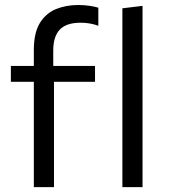

<svg xmlns="http://www.w3.org/2000/svg" viewBox="-20 -766 690 786"><path d="M118.5 0V-431H24.5V-496H118.5V-561Q118.5 -631.5 143.2 -671.8Q168 -712 209.2 -728.8Q250.5 -745.5 299.5 -745.5Q324.5 -745.5 346.5 -742.2Q368.5 -739 382.5 -734.5V-660.5Q366.5 -666.5 348.2 -669.8Q330 -673 310 -673Q251.5 -673 224.8 -644.8Q198 -616.5 198 -559V-496H369V-431H201V0ZM481 0V-732L563.5 -742V0Z"/></svg>

Font: Heraclito
Style: Regular
Weight: 400
Designer: Kostas Bartsokas (font) & Cristiano Sobral (main changes)
Foundry: Kostas Bartsokas (font) & Cristiano Sobral (main changes)
Version: Version 1.00;July 8, 2020;FontCreator 13.0.0.2655 64-bit